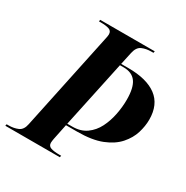

<svg xmlns="http://www.w3.org/2000/svg" viewBox="-187 -849 952 985"><g transform="rotate(30 289.0 -357.0)"><path d="M-23 0 -21 -10H-9Q21 -10 45.5 -20.5Q70 -31 77 -67L197 -636Q203 -661 203 -671Q203 -692 185 -698Q167 -704 137 -704H125L127 -714H450L448 -704H436Q405 -704 381 -693.5Q357 -683 349 -646L333 -572H375Q485 -572 543 -528.5Q601 -485 601 -396Q601 -358 588.5 -317Q576 -276 544 -239.5Q512 -203 455.5 -180.5Q399 -158 311 -158H245L226 -66Q225 -60 224 -53.5Q223 -47 223 -42Q223 -22 241.5 -16Q260 -10 289 -10H302L300 0ZM277 -168Q326 -168 359.5 -192Q393 -216 412.5 -254.5Q432 -293 441 -338.5Q450 -384 450 -427Q450 -498 426.5 -530.5Q403 -563 353 -563H331L247 -168Z"/></g></svg>

Font: Noto Serif Display SemiCondensed
Style: Bold Italic
Weight: 700
Width: 4
Italic angle: -12°
Designer: Monotype Design Team
Foundry: Monotype Imaging Inc.
Version: Version 2.009